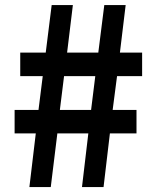

<svg xmlns="http://www.w3.org/2000/svg" viewBox="-20 -758 630 778"><path d="M99.1 0 125 -217.4H39.2V-312.6H136L153.2 -449.6H62V-544.8H165.3L189.4 -737.6H275.3L251.9 -544.8H378.3L402.6 -737.6H489.2L465.9 -544.8H555.9V-449.6H454.3L436.5 -312.6H533.1V-217.4H425.3L399.6 0H312.2L337.9 -217.4H212.4L185.7 0ZM222.6 -312.6H349.1L366.1 -449.6H239.6Z"/></svg>

Font: Noto Sans SC Thin
Style: Regular
Weight: 100
Designer: Ryoko NISHIZUKA 西塚涼子 (kana, bopomofo & ideographs); Paul D. Hunt (Latin, Greek & Cyrillic); Sandoll Communications 산돌커뮤니
Foundry: Adobe
Version: Version 2.004-H2;hotconv 1.0.118;makeotfexe 2.5.65603